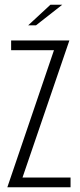

<svg xmlns="http://www.w3.org/2000/svg" viewBox="-20 -791 337 811"><path d="M11 0 208 -579H27V-620H273L75 -41H278V0ZM99 -684 193 -771H243L132 -684Z"/></svg>

Font: Smooch Sans
Style: Regular
Weight: 400
Designer: Robert E. Leuschke
Foundry: Robert E. Leuschke
Version: Version 1.010; ttfautohint (v1.8.3)